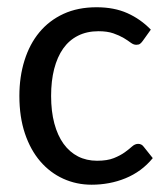

<svg xmlns="http://www.w3.org/2000/svg" viewBox="-20 -505 463 532"><path d="M375.5 -391.6Q371.6 -386.2 367.9 -383.5Q364.3 -380.9 357.4 -380.9Q350.1 -380.9 342.3 -386.7Q334.5 -392.6 322.8 -399.7Q311 -406.7 294.2 -412.6Q277.3 -418.5 252.9 -418.5Q220.7 -418.5 196 -406Q171.4 -393.6 155 -370.4Q138.7 -347.2 130.1 -314Q121.6 -280.8 121.6 -239.3Q121.6 -196.3 130.6 -162.8Q139.6 -129.4 156.2 -106.4Q172.9 -83.5 196.3 -71.5Q219.7 -59.6 249 -59.6Q277.3 -59.6 295.4 -66.9Q313.5 -74.2 325.7 -83Q337.9 -91.8 345.9 -99.1Q354 -106.4 362.8 -106.4Q372.6 -106.4 378.4 -98.1L403.3 -66.9Q387.7 -47.9 368.7 -33.9Q349.6 -20 327.6 -11Q305.7 -2 282 2.4Q258.3 6.8 233.9 6.8Q191.9 6.8 155.3 -9.8Q118.7 -26.4 91.6 -57.9Q64.5 -89.4 49.1 -135Q33.7 -180.7 33.7 -239.3Q33.7 -292.5 47.9 -337.6Q62 -382.8 89.1 -415.5Q116.2 -448.2 156 -466.6Q195.8 -484.9 247.6 -484.9Q296.4 -484.9 333 -468.5Q369.6 -452.1 397.9 -422.9Z"/></svg>

Font: Carlito
Style: Regular
Weight: 400
Designer: Lukasz Dziedzic
Foundry: tyPoland Lukasz Dziedzic
Version: Version 1.103; Beta1; all basic design good, some composites